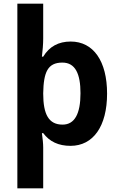

<svg xmlns="http://www.w3.org/2000/svg" viewBox="-20 -780 643 1040"><path d="M74 240H214V19C214 -3 211 -29 207 -59H214C248 -13 297 10 362 10C485 10 560 -96 560 -273C560 -449 486 -555 363 -555C297 -555 247 -528 214 -473H207C211 -507 214 -541 214 -571V-760H74ZM319 -105C244 -105 214 -160 214 -274C216 -389 238 -441 318 -441C388 -441 416 -380 416 -275C416 -163 384 -105 319 -105Z"/></svg>

Font: Kathrein 75 Bold
Style: Regular
Weight: 700
Designer: Lazydogs Typefoundry, based on Open Sans by Ascender Corporation
Foundry: Lazydogs Typefoundry
Version: Version 1.003;PS 001.003;hotconv 1.0.88;makeotf.lib2.5.64775